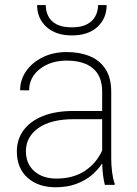

<svg xmlns="http://www.w3.org/2000/svg" viewBox="-20 -749 556 778"><path d="M271.5 -605.5Q206.1 -605.5 168.2 -639.9Q130.4 -674.3 130.4 -728.5H165.5Q165.5 -704.1 175.8 -683.3Q186 -662.6 209.2 -650.4Q232.4 -638.2 271.5 -638.2Q309.1 -638.2 332.5 -650.6Q356 -663.1 366.7 -683.8Q377.4 -704.6 377.4 -728.5H412.1Q412.1 -674.3 374.8 -639.9Q337.4 -605.5 271.5 -605.5ZM430.7 -107.9Q430.7 -79.6 434.3 -51.3Q438 -22.9 444.8 -4.9V0H404.8Q395.5 -36.6 394 -86.9Q377.4 -61 351.3 -39.1Q325.2 -17.1 288.8 -3.7Q252.4 9.8 205.6 9.8Q134.8 9.8 91.6 -28.8Q48.3 -67.4 48.3 -135.7Q48.3 -184.1 75.2 -220.9Q102.1 -257.8 153.3 -278.6Q204.6 -299.3 277.3 -299.3H394V-377.9Q394 -440.4 356.7 -471.9Q319.3 -503.4 250 -503.4Q185.1 -503.4 141.6 -469.5Q98.1 -435.5 98.1 -382.8L61.5 -383.3Q61.5 -425.3 85.7 -460.4Q109.9 -495.6 152.6 -516.8Q195.3 -538.1 250.5 -538.1Q303.2 -538.1 344 -521.2Q384.8 -504.4 407.7 -468.8Q430.7 -433.1 430.7 -377ZM208.5 -25.4Q276.9 -25.4 324 -56.6Q371.1 -87.9 394 -139.6V-266.1H280.3Q186 -266.1 135.5 -230.2Q85 -194.3 85 -136.2Q85 -85 119.1 -55.2Q153.3 -25.4 208.5 -25.4Z"/></svg>

Font: Robert Sans ExtraLight
Style: Regular
Weight: 250
Designer: Christian Robertson (extended by Adam Twardoch)
Foundry: Google
Version: Version 12.135;April 2, 2019;FontCreator 11.5.0.2425 64-bit;